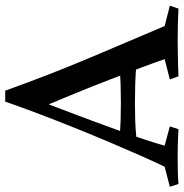

<svg xmlns="http://www.w3.org/2000/svg" viewBox="-7 -701 705 737"><g transform="rotate(-90 345.5 -332.5)"><path d="M692 -33 681 0Q619 -3 555 -3Q539 -3 514.5 -2.5Q490 -2 464.5 -1.5Q439 -1 421 0L409 -33L487 -53Q474 -91 453.5 -145.5Q433 -200 408.5 -263.5Q384 -327 357 -393Q330 -459 304 -521Q307 -540 317.5 -570Q328 -600 341 -627.5Q354 -655 366 -665Q425 -500 491 -343Q557 -186 614 -53ZM366 -665Q359 -647 354 -632Q349 -617 343 -595.5Q337 -574 329 -538Q313 -496 292.5 -443Q272 -390 251 -333Q230 -276 210.5 -222Q191 -168 176.5 -124Q162 -80 155 -53L229 -33L218 0Q185 -2 161 -2.5Q137 -3 110 -3Q83 -3 59 -2.5Q35 -2 8 0L-3 -33L74 -53Q91 -88 115 -142Q139 -196 167 -262Q195 -328 223.5 -399Q252 -470 278 -538.5Q304 -607 324 -665ZM470 -228V-161Q428 -165 389.5 -166Q351 -167 318 -167Q285 -167 252 -166Q219 -165 180 -161V-227Q219 -223 252 -222Q285 -221 318 -221Q351 -221 389.5 -222Q428 -223 470 -228Z"/></g></svg>

Font: Ruwudu Medium
Style: Regular
Weight: 500
Designer: Becca Hirsbrunner Spalinger
Foundry: SIL International
Version: Version 3.000